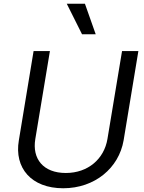

<svg xmlns="http://www.w3.org/2000/svg" viewBox="-20 -1003 778 1036"><path d="M496.4 -818.2 438.2 -983H340.2L422.6 -818.2ZM559.7 -252.8C541.9 -146.3 456 -69.6 335.2 -69.6C213.1 -69.6 152.7 -146.3 170.5 -252.8L249.3 -727.3H161.2L81.7 -245.7C56.1 -96.6 149.1 12.8 321 12.8C491.5 12.8 621.4 -96.6 647 -245.7L726.6 -727.3H638.5Z"/></svg>

Font: Riot Sans 2.0
Style: Italic
Weight: 400
Italic angle: -9.39999°
Designer: Rasmus Andersson
Foundry: rsms
Version: Version 3.006;hotconv 1.0.109;makeotfexe 2.5.65596